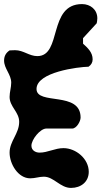

<svg xmlns="http://www.w3.org/2000/svg" viewBox="-34 -847 530 941"><path d="M181 19C230 19 261 74 314 74C363 74 401 44 401 -5C401 -69 338 -121 277 -121C235 -121 200 -99 160 -99C140 -99 120 -110 120 -133C120 -163 163 -217 193 -217H320C341 -217 361 -252 361 -271C361 -402 145 -330 145 -411C145 -494 349 -519 400 -520C413 -529 420 -541 420 -556C420 -590 397 -611 373 -633V-660L440 -733C441 -735 443 -751 443 -757C443 -800 409 -827 368 -827C200 -827 271 -572 149 -572C109 -572 81 -601 40 -601C36 -601 17 -600 13 -600C-5 -588 -14 -572 -14 -550C-14 -511 21 -482 21 -442C21 -418 13 -396 13 -372C13 -324 60 -298 60 -250C60 -192 13 -155 13 -99C13 -43 55 27 114 27C139 27 157 19 181 19Z"/></svg>

Font: Charger
Style: Overspray
Weight: 400
Designer: Jasper
Foundry: Cannot Into Space Fonts
Version: Version 0.980